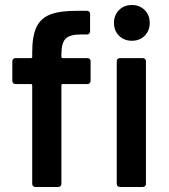

<svg xmlns="http://www.w3.org/2000/svg" viewBox="-20 -743 671 763"><path d="M328 -512Q333 -512 336.5 -508.5Q340 -505 340 -500V-421Q340 -416 336.5 -412.5Q333 -409 328 -409H229Q224 -409 224 -404V-12Q224 -7 220.5 -3.5Q217 0 212 0H120Q115 0 111.5 -3.5Q108 -7 108 -12V-404Q108 -409 103 -409H41Q36 -409 32.5 -412.5Q29 -416 29 -421V-500Q29 -505 32.5 -508.5Q36 -512 41 -512H103Q108 -512 108 -517V-535Q108 -600 125 -635.5Q142 -671 180 -685.5Q218 -700 282 -700Q287 -700 291 -700H326Q331 -700 334.5 -696.5Q338 -693 338 -688V-618Q338 -613 334.5 -609.5Q331 -606 326 -606H300Q257 -606 240.5 -589Q224 -572 224 -527V-517Q224 -512 229 -512ZM504 -581Q473 -581 453 -601Q433 -621 433 -652Q433 -683 453 -703Q473 -723 504 -723Q535 -723 555 -703Q575 -683 575 -652Q575 -621 555 -601Q535 -581 504 -581ZM456 0Q451 0 447.5 -3.5Q444 -7 444 -12V-500Q444 -505 447.5 -508.5Q451 -512 456 -512H548Q553 -512 556.5 -508.5Q560 -505 560 -500V-12Q560 -7 556.5 -3.5Q553 0 548 0Z"/></svg>

Font: LinhAnh SemBd
Style: Regular
Weight: 600
Monospace: yes
Designer: Jeremy Tribby
Foundry: Tribby Type
Version: Version 1.408